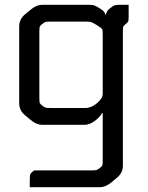

<svg xmlns="http://www.w3.org/2000/svg" viewBox="-20 -520 616 800"><path d="M193 -70H336Q360 -70 384 -90Q408 -110 408 -130V-379Q408 -394 405 -399Q402 -404 384 -415Q366 -426 359.5 -428Q353 -430 335 -430H193Q175 -430 170 -428.5Q165 -427 156 -420Q147 -413 145.5 -408.5Q144 -404 144 -389V-111Q144 -96 145.5 -91.5Q147 -87 156 -80Q165 -73 170 -71.5Q175 -70 193 -70ZM122 190H359Q377 190 382 188.5Q387 187 396 180Q405 173 406.5 168.5Q408 164 408 149V-48H404Q402 -39 380 -20Q356 0 332 0H156Q132 0 108 -20L84 -40Q60 -60 60 -90V-410Q60 -440 84 -460L108 -480Q132 -500 156 -500H347Q365 -500 371.5 -498Q378 -496 396 -485Q418 -472 418 -460H422Q422 -472 438 -485Q450 -495 456.5 -497.5Q463 -500 481 -500H516V-451Q516 -436 514.5 -431.5Q513 -427 504 -420Q495 -413 493.5 -408.5Q492 -404 492 -389V170Q492 200 468 220L444 240Q420 260 396 260H104V234Q104 211 106.5 205.5Q109 200 122 190Z"/></svg>

Font: Electrolize
Style: Regular
Weight: 400
Designer: Valery Zaveryaev
Foundry: Cyreal (www.cyreal.org)
Version: Version 1.002